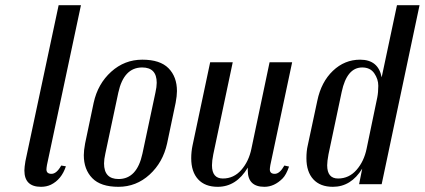

<svg xmlns="http://www.w3.org/2000/svg" viewBox="-20 -710 1637 740"><path d="M159 -57Q159 -40 178.5 -40Q198 -40 216 -72L234 -69Q217 -18 176 2Q159 10 138 10Q74 10 74 -53Q74 -65 78 -89L206 -690H292L161 -74Q159 -62 159 -57Z M662 -359Q662 -341 657 -314L624 -157Q608 -84 556.5 -37Q505 10 436.5 10Q368 10 335.5 -23.5Q303 -57 303 -112Q303 -130 308 -157L341 -314Q357 -387 408.5 -433.5Q460 -480 528.5 -480Q597 -480 629.5 -447Q662 -414 662 -359ZM584 -391Q584 -450 528 -450Q457 -450 436 -353L386 -118Q381 -96 381 -80Q381 -20 437 -20Q508 -20 529 -118L579 -353Q584 -375 584 -391Z M1020 -57Q1020 -40 1039 -40Q1058 -40 1076 -72L1094 -68Q1083 -36 1069 -22Q1037 10 999 10Q935 10 935 -53V-64Q891 10 819 10Q770 10 743.5 -19Q717 -48 717 -100Q717 -125 722 -149L790 -470H877L802 -115Q797 -90 797 -73Q797 -22 839 -22Q881 -22 910 -55Q939 -88 949 -137L1019 -470H1106L1022 -74Q1020 -62 1020 -57Z M1263 10Q1214 10 1187.5 -19Q1161 -48 1161 -100Q1161 -128 1166 -149L1203 -322Q1218 -394 1263 -437Q1308 -480 1368 -480Q1438 -480 1451 -412L1510 -690H1597L1451 0H1364L1376 -60Q1333 10 1263 10ZM1434 -334Q1438 -354 1438 -379.5Q1438 -405 1422.5 -427.5Q1407 -450 1376 -450Q1317 -450 1297 -356L1246 -115Q1241 -88 1241 -73Q1241 -22 1283 -22Q1325 -22 1354 -55Q1383 -88 1393 -137Z"/></svg>

Font: Trochut
Style: Italic
Weight: 400
Italic angle: -12°
Designer: Andreu Balius
Foundry: Andreu Balius
Version: Version 1.001